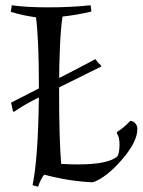

<svg xmlns="http://www.w3.org/2000/svg" viewBox="-20 -679 543 731"><path d="M366 -426 136 -312Q72 -281 33 -253L29 -256Q24 -283 22 -288Q314 -437 343 -454Q351 -442 364 -430ZM218 -616Q205 -528 205 -336.5Q205 -145 213 -55Q247 -53 277 -53Q395 -53 428 -85Q435 -99 435 -129Q435 -159 425 -170L426 -177Q451 -192 476 -219Q488 -218 495.5 -209Q503 -200 503 -188Q503 -139 444 -71Q385 -3 334 15Q248 12 148 -14Q134 4 125 32L104 26Q125 -75 128 -305V-355Q128 -530 117 -613Q66 -620 21 -634L25 -659Q78 -651 164.5 -651Q251 -651 325 -659L328 -635Q268 -621 218 -616Z"/></svg>

Font: Almendra SC
Style: Regular
Weight: 400
Designer: Ana Sanfelippo
Foundry: Ana Sanfelippo
Version: Version 1.002